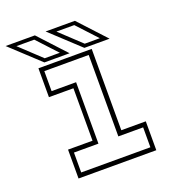

<svg xmlns="http://www.w3.org/2000/svg" viewBox="-177 -786 799 884"><g transform="rotate(-20 222.5 -344.0)"><path d="M57 0V-141.5H177V-398.5H57V-540H318V-141.5H438V0ZM78 -22H417V-119.5H295.5V-518.5H78V-420.5H198V-119.5H78ZM411.5 -556H288L146 -688H289.5ZM370 -573.5 280 -670.5H192.5L296 -573.5ZM215.5 -556H92L-50 -688H93.5ZM174 -573.5 84 -670.5H-3.5L100 -573.5Z"/></g></svg>

Font: Tourney ExtraLight
Style: Regular
Weight: 250
Designer: Tyler Finck
Foundry: Etcetera Type Co
Version: Version 1.015